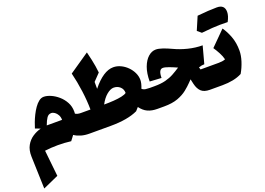

<svg xmlns="http://www.w3.org/2000/svg" viewBox="-157 -1247 2839 2054"><g transform="rotate(-20 1263.0 -220.0)"><path d="M363.8 -538.1Q399.9 -538.1 443.4 -519.3Q486.8 -500.5 526.9 -465.8Q566.9 -431.2 592.5 -383.5Q618.2 -335.9 618.2 -278.8Q618.2 -272.5 617.9 -266.4Q617.7 -260.3 617.2 -253.9Q641.1 -238.8 679.7 -238.8H711.4V0H689.9Q637.7 0 595.5 -12.5Q553.2 -24.9 521.5 -46.9Q511.2 -33.2 500.7 -19Q490.2 -4.9 479 9.3Q406.2 0 329.1 0Q290 0 253.7 2.4Q217.3 4.9 181.6 9.3L212.9 306.6L35.2 386.2L23.4 17.6Q21.5 -55.2 49.3 -105.5Q77.1 -155.8 122.8 -186Q168.5 -216.3 218.8 -229L160.6 -251Q168.5 -277.8 182.4 -314.9Q196.3 -352.1 215.6 -390.9Q234.9 -429.7 258.3 -463.1Q281.7 -496.6 308.3 -517.3Q335 -538.1 363.8 -538.1ZM379.9 -346.7Q348.6 -346.7 329.1 -318.4Q309.6 -290 291 -238.8H465.3Q465.3 -271 451.9 -295.2Q438.5 -319.3 418.9 -333Q399.4 -346.7 379.9 -346.7Z M1170.9 -580.6Q1213.9 -580.6 1254.4 -561.5Q1294.9 -542.5 1327.6 -510Q1360.4 -477.5 1379.6 -437Q1398.9 -396.5 1398.9 -354Q1398.9 -335 1393.1 -311Q1387.2 -287.1 1376.5 -260.7Q1394 -245.1 1417.5 -241.9Q1440.9 -238.8 1464.8 -238.8H1465.3V0H1464.8Q1400.4 0 1355 -21Q1309.6 -42 1273.9 -90.8Q1256.8 -69.8 1241.2 -54.2Q1126 0 932.1 0H711.4Q699.7 0 693.8 -8.3Q688 -16.6 688 -41V-197.8Q688 -222.2 693.8 -230.5Q699.7 -238.8 711.4 -238.8H788.6Q788.1 -337.4 772.9 -450.7Q757.8 -564 731.9 -668.5L961.4 -825.7Q974.6 -772.9 983.4 -732.2Q992.2 -691.4 998 -655.5Q1003.9 -619.6 1007.8 -580.6L931.2 -501V-422.4Q1057.6 -580.6 1170.9 -580.6ZM1100.6 -374Q1064 -374 1020.5 -337.9Q977.1 -301.8 944.3 -238.8Q1001 -238.8 1053.5 -242.4Q1106 -246.1 1145.5 -254.6Q1185.1 -263.2 1202.6 -276.9Q1202.6 -320.8 1172.9 -347.4Q1143.1 -374 1100.6 -374Z M1664.1 -603Q1693.8 -603 1738.8 -587.9Q1783.7 -572.8 1837.4 -547.4Q1906.2 -514.6 1988.5 -494.1Q2070.8 -473.6 2151.4 -473.6L2098.6 -277.3Q2066.4 -277.3 2033.7 -265.1L2042 -238.8H2186.5V0H2062Q1996.1 0 1963.9 -30.8Q1931.6 -61.5 1918 -119.1L1905.3 -175.8Q1898.4 -168.9 1891.6 -162.1Q1884.8 -155.3 1878.4 -148.4Q1847.2 -115.7 1804.2 -81.3Q1761.2 -46.9 1698 -23.4Q1634.8 0 1541.5 0H1465.3Q1453.6 0 1447.8 -8.3Q1441.9 -16.6 1441.9 -41V-197.8Q1441.9 -222.2 1447.8 -230.5Q1453.6 -238.8 1465.3 -238.8H1517.6Q1591.8 -238.8 1644.5 -252.4Q1697.3 -266.1 1739 -289.1Q1780.8 -312 1822.8 -339.8Q1796.9 -351.1 1774.9 -360.6Q1752.9 -370.1 1734.4 -376.5Q1713.9 -383.8 1697.3 -388.2Q1680.7 -392.6 1667.5 -392.6Q1618.7 -392.6 1618.7 -295.9L1486.3 -303.7Q1486.3 -397.5 1511.2 -464.4Q1536.1 -531.2 1576.7 -567.1Q1617.2 -603 1664.1 -603Z M2209 -789.6Q2343.8 -803.2 2431.9 -803.2Q2520 -803.2 2520 -720.2Q2520 -676.3 2487.8 -615.7Q2466.3 -616.7 2398.7 -616.7Q2331.1 -616.7 2189.9 -602.1Q2162.6 -625.5 2145 -640.1Q2179.7 -722.2 2209 -789.6ZM2186.5 0Q2174.8 0 2168.9 -8.3Q2163.1 -16.6 2163.1 -41V-197.8Q2163.1 -222.2 2168.9 -230.5Q2174.8 -238.8 2186.5 -238.8H2243.2Q2268.1 -238.8 2287.4 -241.2Q2306.6 -243.7 2325.2 -251Q2315.9 -289.6 2293.5 -331.5Q2271 -373.5 2248.5 -406.2L2412.1 -569.8Q2448.2 -519.5 2475.3 -448Q2502.4 -376.5 2502.4 -287.1Q2502.4 -231.9 2481.9 -167.7Q2461.4 -103.5 2428.2 -46.4Q2382.3 -22.5 2326.2 -11.2Q2270 0 2204.1 0Z"/></g></svg>

Font: Pinar Black
Style: Regular
Weight: 900
Designer: Amin Abedi
Version: Version 3.000